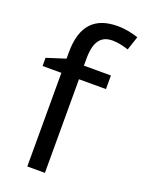

<svg xmlns="http://www.w3.org/2000/svg" viewBox="-145 -834 677 902"><g transform="rotate(20 193.5 -382.5)"><path d="M332 -468V-536H197V-571C197 -655 225 -693 284 -693C313 -693 342 -685 364 -678L387 -747C361 -756 325 -765 283 -765C173 -765 109 -708 109 -570V-539L15 -509V-468H109V0H197V-468Z"/></g></svg>

Font: Noto Sans Hebrew Droid
Style: Bold
Weight: 700
Designer: Monotype Design Team
Foundry: Monotype Imaging Inc.
Version: Version 1.100